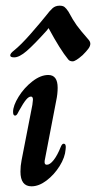

<svg xmlns="http://www.w3.org/2000/svg" viewBox="-20 -648 338 676"><path d="M52 -44Q52 -64 56 -84L94 -279Q96 -293 96 -297Q96 -308 89 -308Q81 -308 71.5 -296.5Q62 -285 47 -258Q46 -256 42 -248.5Q38 -241 33 -241Q26 -241 26 -254Q26 -276 45.5 -307.5Q65 -339 94 -361.5Q123 -384 150 -384Q183 -384 183 -339Q183 -317 178 -294L138 -86Q137 -83 137 -77Q137 -68 145 -68Q156 -68 169 -84.5Q182 -101 194 -131Q196 -136 198.5 -139Q201 -142 204 -142Q214 -142 211 -122Q209 -94 190 -63.5Q171 -33 144 -12.5Q117 8 91 8Q52 8 52 -44ZM220 -439Q192 -473 151 -549L145 -541Q100 -491 74 -468.5Q48 -446 30 -446Q16 -446 16 -453Q16 -460 29 -470Q54 -490 88.5 -529.5Q123 -569 143 -594Q155 -610 165 -619Q175 -628 190 -628Q201 -628 207 -623.5Q213 -619 221 -607Q237 -577 250 -559Q263 -541 292 -508Q298 -501 298 -494Q298 -486 291.5 -477Q285 -468 271 -454Q246 -432 236 -432Q225 -432 220 -439Z"/></svg>

Font: Charm
Style: Bold
Weight: 700
Designer: Katatrad Aksorn Co.,Ltd.
Foundry: Cadson Demak Co.,Ltd.
Version: Version 1.001